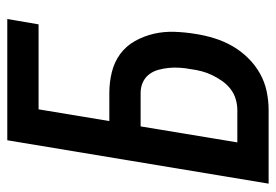

<svg xmlns="http://www.w3.org/2000/svg" viewBox="-138 -638 775 540"><g transform="rotate(-90 250.0 -367.5)"><path d="M4 0 126 -735H467L452 -647H213L180 -448H259Q289 -448 317.5 -441Q346 -434 368.5 -417.5Q391 -401 405 -376Q419 -351 425.5 -323Q432 -295 431 -265Q430 -235 425 -205Q421 -179 413 -153Q405 -127 391.5 -103Q378 -79 358 -58.5Q338 -38 314 -24.5Q290 -11 263.5 -5.5Q237 0 211 0ZM211 -88Q226 -88 241.5 -92.5Q257 -97 270 -107Q283 -117 292.5 -130.5Q302 -144 309 -158.5Q316 -173 320 -188Q324 -203 326 -219Q329 -234 330 -250Q331 -266 329.5 -281Q328 -296 324 -310.5Q320 -325 311 -336.5Q302 -348 288.5 -354Q275 -360 259 -360H165L120 -88Z"/></g></svg>

Font: Iosevka SS04 Semibold Oblique
Style: Regular
Weight: 600
Italic angle: -9°
Monospace: yes
Designer: Belleve Invis
Foundry: Belleve Invis
Version: Version 19.0.0; ttfautohint (v1.8.4)